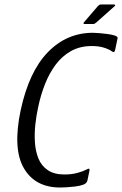

<svg xmlns="http://www.w3.org/2000/svg" viewBox="-20 -826 544 855"><path d="M369 -21Q365 -8 349 -3Q335 2 315 4.5Q295 7 276.5 8Q258 9 248 9Q136 9 86 -77.5Q36 -164 72 -335Q109 -507 193 -593.5Q277 -680 394 -680Q404 -680 422 -678.5Q440 -677 459 -674.5Q478 -672 490 -668Q498 -666 501.5 -662Q505 -658 503 -653L493 -605Q490 -588 477 -598Q465 -607 442 -614Q419 -621 389 -621Q336 -621 296 -598.5Q256 -576 227.5 -537.5Q199 -499 180 -450.5Q161 -402 150 -349Q142 -313 137.5 -272.5Q133 -232 135.5 -192.5Q138 -153 151 -120.5Q164 -88 192.5 -68.5Q221 -49 267 -49Q299 -49 324.5 -56Q350 -63 363 -70Q374 -76 377 -74.5Q380 -73 378 -64ZM395 -719H357Q352 -719 352 -722Q352 -725 355 -728L416 -799Q420 -803 422.5 -804.5Q425 -806 431 -806H488Q491 -806 492.5 -803.5Q494 -801 491 -799L409 -726Q405 -723 402 -721Q399 -719 395 -719Z"/></svg>

Font: Glory
Style: Italic
Weight: 400
Italic angle: -12°
Designer: Robert Leuschke
Foundry: Robert Leuschke
Version: Version 1.011